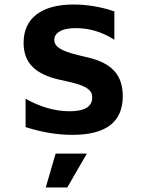

<svg xmlns="http://www.w3.org/2000/svg" viewBox="-20 -580 642 846"><path d="M299.3 14.2Q249 14.2 197.5 5.6Q146 -2.9 92.8 -20V-145Q140.1 -118.2 189 -104Q237.8 -89.8 287.1 -89.8Q386.2 -89.8 386.2 -150.4Q386.2 -164.1 381.6 -172.4Q377 -180.7 367.7 -188Q356.4 -196.8 336.2 -204.6Q315.9 -212.4 280.8 -220.2L241.2 -229Q162.6 -246.6 123.3 -285.6Q84 -324.7 84 -391.1Q84 -473.1 141.4 -516.6Q198.7 -560.1 304.2 -560.1Q348.6 -560.1 394.3 -552.5Q439.9 -544.9 483.9 -529.8V-404.8Q403.8 -456.1 314.9 -456.1Q267.6 -456.1 243.4 -441.9Q219.2 -427.7 219.2 -404.3Q219.2 -381.3 243.9 -366Q268.6 -350.6 323.7 -337.4L329.1 -335.9L370.1 -326.2Q447.3 -307.6 484.1 -266.8Q521 -226.1 521 -156.2Q521 14.2 299.3 14.2ZM225.1 96.7H362.8L276.4 246.1H181.6Z"/></svg>

Font: Hack
Style: Bold
Weight: 700
Monospace: yes
Designer: Christopher Simpkins
Foundry: Christopher Simpkins
Version: Version 2.017